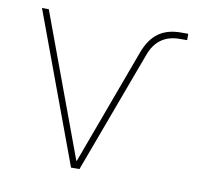

<svg xmlns="http://www.w3.org/2000/svg" viewBox="-65 -598 708 668"><g transform="rotate(10 289.5 -264.5)"><path d="M227.1 0 31.2 -529.3H55.2L241.2 -26.4H242.7L395 -439Q412.6 -484.9 443.4 -507.1Q474.1 -529.3 522.9 -529.3H547.9V-506.8H522.5Q444.3 -506.8 417 -432.1L256.8 0Z"/></g></svg>

Font: Inter 24pt Thin
Style: Regular
Weight: 250
Designer: Rasmus Andersson
Foundry: rsms
Version: Version 4.001;git-66647c0bb